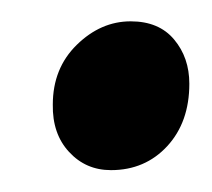

<svg xmlns="http://www.w3.org/2000/svg" viewBox="-20 -466 199 180"><path d="M29.5 -368Q29.5 -402 52 -424Q74.5 -446 102.5 -446Q129 -446 143.2 -429Q157.5 -412 157.5 -387.5Q157.5 -351.5 136.8 -329Q116 -306.5 84 -306.5Q60.5 -306.5 44.8 -323.5Q29 -340.5 29.5 -368Z"/></svg>

Font: Merriweather 28pt Medium
Style: Italic
Weight: 500
Italic angle: -7.8°
Version: Version 2.101